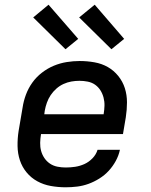

<svg xmlns="http://www.w3.org/2000/svg" viewBox="-20 -787 640 815"><path d="M259 8Q227 8 196 2.5Q165 -3 138.5 -17.5Q112 -32 93 -55Q74 -78 64.5 -106.5Q55 -135 54.5 -167Q54 -199 59 -231L76 -331Q80 -358 90 -385Q100 -412 117 -436Q134 -460 158 -478.5Q182 -497 208.5 -508Q235 -519 263 -523.5Q291 -528 318 -528Q350 -528 381 -522.5Q412 -517 437.5 -502.5Q463 -488 482 -464.5Q501 -441 510 -412.5Q519 -384 519 -352.5Q519 -321 514 -289L502 -218H154V-217Q151 -199 150.5 -181Q150 -163 154.5 -146.5Q159 -130 168.5 -116Q178 -102 192 -92.5Q206 -83 223.5 -79.5Q241 -76 259 -76Q279 -76 299 -79Q319 -82 338 -90.5Q357 -99 372.5 -115Q388 -131 394 -151H489Q484 -127 471.5 -104Q459 -81 441.5 -62Q424 -43 401.5 -29Q379 -15 355.5 -6.5Q332 2 307.5 5Q283 8 259 8ZM420 -302V-303Q423 -321 423.5 -338.5Q424 -356 419.5 -373Q415 -390 406 -404Q397 -418 383.5 -427.5Q370 -437 352.5 -440.5Q335 -444 317 -444Q300 -444 283 -441Q266 -438 249.5 -430.5Q233 -423 219 -410.5Q205 -398 195 -383Q185 -368 179 -351Q173 -334 170 -317L168 -302ZM453 -578 316 -713 382 -767 507 -622ZM258 -578 121 -713 186 -767 312 -622Z"/></svg>

Font: Iosevka SS04 Md Ex Obl
Style: Regular
Weight: 500
Width: 7
Italic angle: -9°
Monospace: yes
Designer: Belleve Invis
Foundry: Belleve Invis
Version: Version 19.0.0; ttfautohint (v1.8.4)